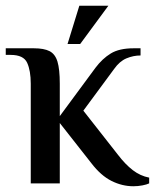

<svg xmlns="http://www.w3.org/2000/svg" viewBox="-21 -638 545 668"><path d="M443 10Q404 10 367 -8.5Q330 -27 297 -70L187 -210V0H86V-347Q86 -392 73.5 -419.5Q61 -447 16 -447H-1V-470H97Q132 -470 151.5 -460Q171 -450 179 -423.5Q187 -397 187 -347V-234L311 -402Q335 -434 364.5 -452Q394 -470 444 -470H468V-445Q443 -445 419 -435Q395 -425 376 -398L269 -253L389 -100Q415 -66 441 -46Q467 -26 498 -20V0Q490 4 474.5 7Q459 10 443 10ZM214 -485 255 -618H356L258 -485Z"/></svg>

Font: El Messiri Medium
Style: Regular
Weight: 500
Designer: Mohamed Gaber
Foundry: Kief Type Foundry
Version: Version 2.020; ttfautohint (v1.8.3)